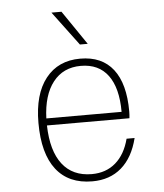

<svg xmlns="http://www.w3.org/2000/svg" viewBox="-57 -891 815 953"><g transform="rotate(-5 350.0 -414.0)"><path d="M592 -184Q568 -88 510 -38Q452 12 365 12Q247 12 185 -67.5Q123 -147 123 -300Q123 -443 185 -521.5Q247 -600 357 -600Q465 -600 521 -528Q577 -456 577 -318Q577 -310 576.5 -301Q576 -292 575 -284H164Q167 -157 218.5 -90.5Q270 -24 365 -24Q436 -24 484 -65.5Q532 -107 552 -184ZM357 -564Q269 -564 218.5 -499.5Q168 -435 164 -319H539Q539 -438 492.5 -501Q446 -564 357 -564ZM401 -670H362L235 -840H285Z"/></g></svg>

Font: Martian Mono Thin
Style: Regular
Weight: 100
Monospace: yes
Designer: Roman Shamin
Foundry: Evil Martians
Version: Version 1.000; ttfautohint (v1.8.4.7-5d5b)